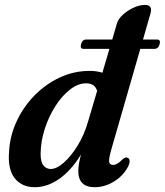

<svg xmlns="http://www.w3.org/2000/svg" viewBox="-20 -750 670 780"><path d="M309.5 -570.5Q314.5 -589.5 330.5 -589.5H436L455 -654.5Q460.5 -673.5 479.8 -690.8Q499 -708 523.2 -719Q547.5 -730 568.5 -730Q602 -730 591 -694L561 -589.5H617.5Q634 -589.5 628.5 -570.5Q623.5 -551.5 607 -551.5H550L435 -152.5Q421.5 -107 423.2 -93.5Q425 -80 440 -80Q456.5 -80 479 -104Q491 -113.5 498.5 -109Q514 -102 500 -72.5Q480.5 -35.5 443 -12.5Q405.5 10.5 364.5 10.5Q298 10.5 298 -55.5Q298 -80.5 309 -122Q268.5 -56.5 220.2 -23Q172 10.5 121.5 10.5Q68 10.5 39.2 -26.8Q10.5 -64 17 -136Q20.5 -199 47.8 -257.5Q75 -316 120 -362Q165 -408 222.5 -435Q280 -462 344.5 -462Q373.5 -462 396 -454.5L424.5 -551.5H319.5Q304 -551.5 309.5 -570.5ZM145 -128Q144.5 -92.5 156.2 -78Q168 -63.5 186 -63.5Q210 -63.5 239.5 -89.5Q269 -115.5 295.8 -159.2Q322.5 -203 338 -257L374.5 -380.5Q366 -411.5 329.5 -411.5Q297 -411.5 264.5 -386.2Q232 -361 205.2 -319.2Q178.5 -277.5 162.2 -227.5Q146 -177.5 145 -128Z"/></svg>

Font: Fraunces 72pt S050 SemiBold
Style: Italic
Weight: 600
Italic angle: -16°
Version: Version 1.000; ttfautohint (v1.8.3)